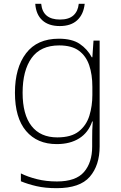

<svg xmlns="http://www.w3.org/2000/svg" viewBox="-20 -742 630 1002"><path d="M287 -540Q356 -540 396 -513Q436 -486 459 -443H462L468 -530H500V22Q500 121 448.5 180.5Q397 240 276 240Q216 240 170.5 229.5Q125 219 89 204V163Q125 181 173 193Q221 205 277 205Q376 205 418.5 155.5Q461 106 461 23V-15Q461 -40 461.5 -61.5Q462 -83 464 -108H461Q441 -50 393.5 -20Q346 10 276 10Q174 10 116 -58.5Q58 -127 58 -258Q58 -388 116 -464Q174 -540 287 -540ZM289 -505Q192 -505 145 -439.5Q98 -374 98 -258Q98 -144 144.5 -84.5Q191 -25 279 -25Q352 -25 391.5 -56.5Q431 -88 446.5 -138.5Q462 -189 462 -246V-289Q462 -353 445.5 -401.5Q429 -450 391.5 -477.5Q354 -505 289 -505ZM422 -722Q416 -667 383 -636.5Q350 -606 292 -606Q234 -606 201 -636Q168 -666 164 -722H195Q203 -640 293 -640Q339 -640 363 -661.5Q387 -683 391 -722Z"/></svg>

Font: Noto Sans Lao UI ExtLt
Style: Regular
Weight: 200
Designer: Monotype Design Team
Foundry: Monotype Imaging Inc.
Version: Version 2.000; ttfautohint (v1.8.4.7-5d5b)